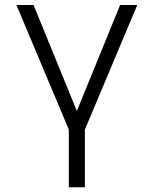

<svg xmlns="http://www.w3.org/2000/svg" viewBox="-20 -538 626 782"><path d="M260.3 224.6V-10.3L46.9 -517.6H116.7L293 -85.9L469.2 -517.6H539.1L325.7 -10.3V224.6Z"/></svg>

Font: CaskaydiaMono NF Light
Style: Regular
Weight: 300
Designer: Aaron Bell
Foundry: Saja Typeworks
Version: Version 2111.001; ttfautohint (v1.8.4);Nerd Fonts 3.1.1